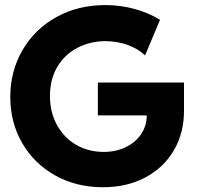

<svg xmlns="http://www.w3.org/2000/svg" viewBox="-20 -748 794 775"><path d="M21.5 -356.4Q21.5 -460.4 70.6 -545.2Q119.6 -629.9 207 -678.7Q294.4 -727.5 405.3 -727.5Q464.4 -727.5 521.2 -712.4Q578.1 -697.3 626 -668L565.4 -524.4Q539.1 -550.3 497.1 -565.9Q455.1 -581.5 405.3 -582Q342.3 -581.5 291.3 -554.4Q240.2 -527.3 210.9 -477.3Q181.6 -427.2 181.6 -360.4Q181.6 -295.4 209.7 -243.9Q237.8 -192.4 287.1 -163.6Q336.4 -134.8 398.4 -134.8Q447.8 -134.8 487.3 -153.8Q526.9 -172.9 549.6 -206.5Q572.3 -240.2 572.3 -282.2H375V-415H722.7V-299.8Q722.7 -211.9 682.1 -141.8Q641.6 -71.8 567.1 -32Q492.7 7.8 395.5 7.8Q288.6 7.8 203.4 -39.6Q118.2 -86.9 69.8 -170.2Q21.5 -253.4 21.5 -356.4Z"/></svg>

Font: Reddit Sans Vanilla ExtraBold
Style: Regular
Weight: 800
Designer: Stephen Hutchings
Foundry: Reddit
Version: Version 1.013